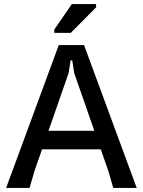

<svg xmlns="http://www.w3.org/2000/svg" viewBox="-20 -921 700 941"><path d="M10 0 268 -700H392L650 0H535L512 -80L344 -562L334 -625H326L316 -562L148 -80L125 0ZM135 -189V-280H524V-189ZM246 -760V-776L332 -901H451V-885L327 -760Z"/></svg>

Font: AR One Sans Medium
Style: Regular
Weight: 500
Designer: Niteesh Yadav
Foundry: Niteesh Yadav
Version: Version 1.001;gftools[0.9.33]